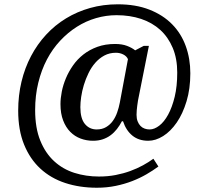

<svg xmlns="http://www.w3.org/2000/svg" viewBox="-20 -734 961 896"><path d="M868.2 -392.1Q868.2 -319.8 850.6 -261.5Q833 -203.1 804.7 -162.1Q776.4 -121.1 741.5 -99.1Q706.5 -77.1 671.9 -77.1Q627.4 -77.1 597.9 -101.1Q568.4 -125 554.2 -168H548.8Q538.6 -148.4 525.6 -131.8Q512.7 -115.2 496.3 -103Q480 -90.8 459.7 -84Q439.5 -77.1 414.1 -77.1Q383.8 -77.1 356.2 -87.4Q328.6 -97.7 307.9 -118.7Q287.1 -139.6 274.7 -171.9Q262.2 -204.1 262.2 -248Q262.2 -274.9 268.3 -306.2Q274.4 -337.4 287.4 -368.4Q300.3 -399.4 320.6 -428.5Q340.8 -457.5 369.1 -479.7Q397.5 -502 434.3 -515.4Q471.2 -528.8 517.1 -528.8Q549.3 -528.8 572.5 -520Q595.7 -511.2 610.8 -499L650.9 -520H674.8L624 -265.1Q622.6 -253.4 620.6 -241.7Q619.1 -231.9 618.2 -220.2Q617.2 -208.5 617.2 -198.2Q617.2 -180.7 622.3 -167.7Q627.4 -154.8 635.7 -146.2Q644 -137.7 655 -133.8Q666 -129.9 678.2 -129.9Q700.2 -129.9 723.1 -147.5Q746.1 -165 764.6 -199Q783.2 -232.9 795.2 -282.2Q807.1 -331.5 807.1 -395Q807.1 -460.4 786.1 -510.5Q765.1 -560.5 727.8 -594.5Q690.4 -628.4 638.4 -645.8Q586.4 -663.1 523.9 -663.1Q475.1 -663.1 428 -649.4Q380.9 -635.7 338.9 -609.1Q296.9 -582.5 261 -544.2Q225.1 -505.9 199.2 -456.8Q173.3 -407.7 158.7 -348.1Q144 -288.6 144 -220.2Q144 -136.7 168 -77.9Q191.9 -19 232.7 18.3Q273.4 55.7 327.4 72.8Q381.3 89.8 441.9 89.8Q482.9 89.8 519.5 82.8Q556.2 75.7 588.1 64Q620.1 52.2 647.2 37.4Q674.3 22.5 695.8 6.8L719.2 43Q694.3 61.5 663.6 79.3Q632.8 97.2 596.9 111.1Q561 125 519.8 133.5Q478.5 142.1 432.1 142.1Q351.6 142.1 284.2 119.9Q216.8 97.7 168.2 52.7Q119.6 7.8 92.3 -59.6Q64.9 -127 64.9 -217.8Q64.9 -288.6 80.3 -352.8Q95.7 -417 124.8 -472.2Q153.8 -527.3 195.1 -572Q236.3 -616.7 288.1 -648.2Q339.8 -679.7 400.6 -696.8Q461.4 -713.9 529.8 -713.9Q613.8 -713.9 677.2 -689Q740.7 -664.1 783.2 -620.8Q825.7 -577.6 846.9 -518.8Q868.2 -460 868.2 -392.1ZM355 -233.9Q355 -181.2 376.2 -155.5Q397.5 -129.9 431.2 -129.9Q456.5 -129.9 475.1 -140.9Q493.7 -151.9 506.3 -169.4Q519 -187 526.9 -209.5Q534.7 -231.9 539.1 -254.9L577.1 -458Q570.8 -472.2 554.9 -480Q539.1 -487.8 521 -487.8Q491.2 -487.8 467 -474.9Q442.9 -461.9 424.6 -440.9Q406.2 -419.9 393.1 -392.8Q379.9 -365.7 371.3 -337.4Q362.8 -309.1 358.9 -282.2Q355 -255.4 355 -233.9Z"/></svg>

Font: Fasthand
Style: Regular
Weight: 400
Designer: Danh Hong
Foundry: Danh Hong
Version: Version 1.01 May 24, 2012, initial release